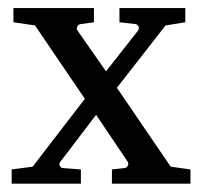

<svg xmlns="http://www.w3.org/2000/svg" viewBox="-20 -473 499 474"><path d="M450.2 -19.5H256.3V-54.7L287.6 -58.1Q292.5 -58.6 295.9 -64.5Q297.9 -69.3 294.9 -74.2L217.3 -189.5L129.4 -74.2Q125.5 -69.3 127.4 -64.5Q129.4 -58.6 135.3 -58.1L179.7 -54.7V-19.5H8.8V-54.7L60.5 -61.5L189.5 -229L66.4 -410.2L13.2 -418V-453.1H211.9V-418L179.7 -413.6Q173.8 -413.1 170.9 -407.7Q168 -401.9 171.4 -397.5L241.7 -296.9L320.8 -397.5Q323.7 -401.9 322.3 -407.2Q319.3 -413.1 314 -413.6L274.9 -418V-453.1H437.5V-418L388.7 -410.2L268.6 -256.3L401.4 -61.5L450.2 -54.7Z"/></svg>

Font: Annapurna SIL
Style: Regular
Weight: 400
Designer: Peter Martin, Annie Olsen
Foundry: SIL International
Version: Version 2.000